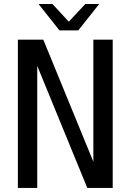

<svg xmlns="http://www.w3.org/2000/svg" viewBox="-20 -924 642 944"><path d="M364.7 -774.4 467.8 -904.3H399.4L318.4 -817.4L237.8 -904.3H169.4L272.5 -774.4ZM163.1 0V-600.1L409.2 0H534.2V-729H439V-128.9L192.9 -729H67.9V0Z"/></svg>

Font: Hack Dev
Style: Regular
Weight: 400
Designer: Christopher Simpkins
Foundry: Christopher Simpkins
Version: Version 2.0315